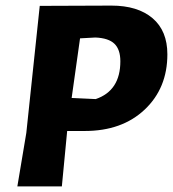

<svg xmlns="http://www.w3.org/2000/svg" viewBox="-20 -666 618 686"><path d="M378 -646Q472 -646 525 -601Q578 -556 578 -472Q578 -351 497 -274.5Q416 -198 283 -198H220L201 0H42L74 -191L122 -645ZM321 -532 266 -529 236 -316 322 -312Q410 -342 410 -447Q410 -489 389 -509.5Q368 -530 321 -532Z"/></svg>

Font: Alegreya Sans ExtraBold
Style: Italic
Weight: 800
Italic angle: -7°
Designer: Juan Pablo del Peral
Foundry: Huerta Tipografica
Version: Version 2.007